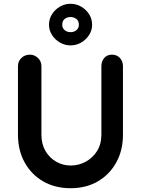

<svg xmlns="http://www.w3.org/2000/svg" viewBox="-20 -990 745 1015"><path d="M572 -701Q598 -701 614 -683.5Q630 -666 630 -640V-278Q630 -195 594.5 -131Q559 -67 497 -31Q435 5 353 5Q271 5 208.5 -31Q146 -67 110.5 -131Q75 -195 75 -278V-640Q75 -666 93 -683.5Q111 -701 139 -701Q162 -701 180.5 -683.5Q199 -666 199 -640V-278Q199 -228 220.5 -191.5Q242 -155 277.5 -135Q313 -115 353 -115Q396 -115 433 -135Q470 -155 493 -191.5Q516 -228 516 -278V-640Q516 -666 531 -683.5Q546 -701 572 -701ZM353 -750Q323 -750 297 -765Q271 -780 255 -805Q239 -830 239 -859Q239 -890 255 -915Q271 -940 297 -955Q323 -970 353 -970Q383 -970 409 -955Q435 -940 451 -915Q467 -890 467 -859Q467 -830 451 -805Q435 -780 409 -765Q383 -750 353 -750ZM353 -820Q372 -820 384.5 -831Q397 -842 397 -859Q397 -880 383.5 -890Q370 -900 353 -900Q334 -900 321.5 -889.5Q309 -879 309 -859Q309 -842 321.5 -831Q334 -820 353 -820Z"/></svg>

Font: Quicksand Variable Light
Style: Regular
Weight: 300
Designer: Andrew Paglinawan
Foundry: Andrew Paglinawan
Version: Version 3.004